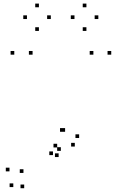

<svg xmlns="http://www.w3.org/2000/svg" viewBox="-20 -800 660 1042"><path d="M298.2 52.3V32.3H278.2V52.3ZM310.2 18.8V-1.2H290.2V18.8ZM290.3 0.2V-19.8H270.3V0.2ZM267.5 41.8V21.8H247.5V41.8ZM107.3 138.5V118.5H87.3V138.5ZM31.5 130V110H11.5V130ZM52.2 215.3V195.3H32.2V215.3ZM111.3 221.5V201.5H91.3V221.5ZM386 -4.7V-24.7H366V-4.7ZM409.5 -51V-71H389.5V-51ZM583.7 -503.3V-523.3H563.7V-503.3ZM486.8 -503.3V-523.3H466.8V-503.3ZM333.3 -84.8V-104.8H313.3V-84.8ZM325.7 -84.8V-104.8H305.7V-84.8ZM156.8 -503.3V-523.3H136.8V-503.3ZM57.5 -503.3V-523.3H37.5V-503.3ZM255.8 -696.7V-716.7H235.8V-696.7ZM191.2 -760.5V-780.5H171.2V-760.5ZM126.3 -696.7V-716.7H106.3V-696.7ZM191.2 -632.2V-652.2H171.2V-632.2ZM513.7 -696.7V-716.7H493.7V-696.7ZM449 -760.5V-780.5H429V-760.5ZM384.2 -696.7V-716.7H364.2V-696.7ZM449 -632.2V-652.2H429V-632.2Z"/></svg>

Font: Monaspace Argon Dots Var
Style: Regular
Weight: 400
Designer: Riley Cran and the Lettermatic Team
Version: Version 1.100 (Monaspace Argon Dots)